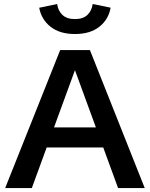

<svg xmlns="http://www.w3.org/2000/svg" viewBox="-20 -958 764 978"><path d="M6.3 0 286.6 -703.1H438L717.3 0H581.5L361.8 -600.6L142.1 0ZM173.3 -207V-309.1H549.3V-207ZM361.8 -784.7Q284.7 -784.7 237.8 -821.5Q190.9 -858.4 179.7 -918.5L271 -937.5Q275.9 -902.8 298.3 -881.8Q320.8 -860.8 361.8 -860.8Q402.8 -860.8 425 -881.8Q447.3 -902.8 452.1 -937.5L543.5 -918.9Q532.7 -858.4 485.8 -821.5Q439 -784.7 361.8 -784.7Z"/></svg>

Font: Schibsted Grotesk SemiBold
Style: Regular
Weight: 600
Designer: Bakken & Baeck AS, Henrik Kongsvoll
Foundry: Schibsted ASA
Version: Version 1.100;gftools[0.9.25]